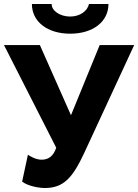

<svg xmlns="http://www.w3.org/2000/svg" viewBox="-21 -936 693 963"><path d="M204 7C297 7 343 -43 402 -170L652 -710H479L335 -358L179 -710H-1L261 -195C247 -153 222 -135 188 -135C158 -135 129 -153 119 -160L90 -25C121 -2 175 7 204 7ZM331 -767C445 -767 523 -827 523 -916H425C418 -880 379 -853 331 -853C281 -853 238 -881 238 -916H139C139 -827 217 -767 331 -767Z"/></svg>

Font: Raleway
Style: ExtraBold
Weight: 800
Designer: Matt McInerney, Pablo Impallari, Rodrigo Fuenzalida
Foundry: Matt McInerney, Pablo Impallari, Rodrigo Fuenzalida
Version: Version 3.000